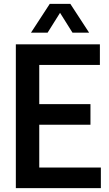

<svg xmlns="http://www.w3.org/2000/svg" viewBox="-20 -968 562 988"><path d="M61.5 0V-740H494V-634H182V-432H445.5V-326H182V-106H499V0ZM139.5 -800 236 -948H342L438.5 -800H353L289 -902L225 -800Z"/></svg>

Font: Encode Sans Cnd SmBold
Style: Regular
Weight: 600
Width: 3
Designer: Multiple Designers
Foundry: Impallari Type
Version: Version 3.002; ttfautohint (v1.8.3) -l 8 -r 50 -G 200 -x 14 